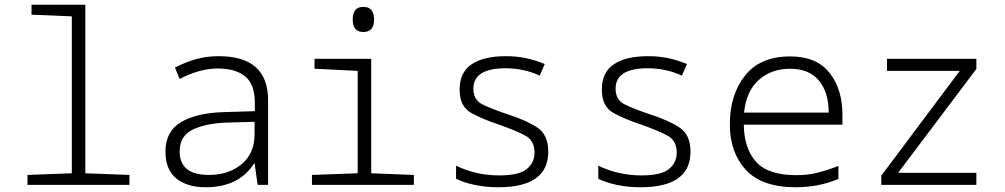

<svg xmlns="http://www.w3.org/2000/svg" viewBox="-20 -780 4240 810"><path d="M526 0V-42L340 -49V-760H113V-718L283 -711V-49L96 -42V0Z M738 -141Q738 -207 793.5 -233.5Q849 -260 941 -263L1054 -266V-217Q1055 -134 1000 -88Q945 -42 861 -42Q738 -42 738 -141ZM1052 -91H1054L1067 0H1111V-357Q1111 -543 903 -543Q851 -543 807 -530.5Q763 -518 718 -495L738 -447Q778 -468 818.5 -479.5Q859 -491 899 -491Q973 -491 1014 -458Q1055 -425 1055 -347V-311L925 -307Q810 -304 744 -265Q678 -226 678 -140Q678 -64 724 -27Q770 10 847 10Q989 10 1052 -91Z M1558 -698Q1558 -751 1513 -751Q1468 -751 1468 -698Q1468 -645 1513 -645Q1558 -645 1558 -698ZM1726 0V-42L1546 -49V-532H1307V-490L1489 -481V-49L1296 -42V0Z M2293 -140Q2293 -211 2247.5 -241.5Q2202 -272 2124 -297Q2052 -321 2014.5 -340Q1977 -359 1977 -406Q1977 -492 2113 -492Q2189 -492 2257 -461L2278 -510Q2239 -526 2200 -534.5Q2161 -543 2114 -543Q2021 -543 1970 -509Q1919 -475 1919 -402Q1919 -330 1969 -303Q2019 -276 2083 -255Q2160 -228 2197.5 -207Q2235 -186 2235 -136Q2235 -94 2202.5 -67Q2170 -40 2086 -40Q1989 -40 1904 -81V-26Q1935 -10 1982.5 0Q2030 10 2082 10Q2293 10 2293 -140Z M2893 -140Q2893 -211 2847.5 -241.5Q2802 -272 2724 -297Q2652 -321 2614.5 -340Q2577 -359 2577 -406Q2577 -492 2713 -492Q2789 -492 2857 -461L2878 -510Q2839 -526 2800 -534.5Q2761 -543 2714 -543Q2621 -543 2570 -509Q2519 -475 2519 -402Q2519 -330 2569 -303Q2619 -276 2683 -255Q2760 -228 2797.5 -207Q2835 -186 2835 -136Q2835 -94 2802.5 -67Q2770 -40 2686 -40Q2589 -40 2504 -81V-26Q2535 -10 2582.5 0Q2630 10 2682 10Q2893 10 2893 -140Z M3517 -25V-80Q3474 -63 3431.5 -52Q3389 -41 3340 -41Q3220 -41 3169.5 -97.5Q3119 -154 3118 -254H3534V-295Q3534 -405 3479 -473.5Q3424 -542 3314 -542Q3187 -542 3123 -461Q3059 -380 3059 -255Q3059 -137 3126.5 -63.5Q3194 10 3338 10Q3433 10 3517 -25ZM3313 -490Q3393 -490 3434.5 -440.5Q3476 -391 3476 -305H3119Q3128 -395 3181 -442.5Q3234 -490 3313 -490Z M4099 0V-51H3769L4099 -489V-532H3722V-481H4029L3698 -39V0Z"/></svg>

Font: Noto Sans Mono UI Light
Style: Regular
Weight: 300
Designer: Monotype Design team
Foundry: Monotype Imaging Inc.
Version: 1.000